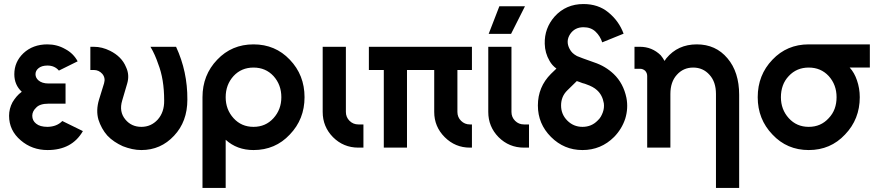

<svg xmlns="http://www.w3.org/2000/svg" viewBox="-20 -732 4340 952"><path d="M305 -318H221Q188 -318 170 -334Q156 -347 156 -364Q156 -381 170 -393Q186 -407 215 -407Q251 -407 272 -382L365 -428Q355 -447 339.5 -462.5Q324 -478 303 -489Q263 -512 215 -512Q143 -512 96 -468Q51 -425 51 -364Q51 -311 88 -277Q73 -266 62 -253Q51 -240 42 -225Q25 -193 25 -158Q25 -85 83 -36Q139 12 216 12Q337 12 391 -82L289 -132Q262 -104 216 -103Q178 -103 159 -119Q140 -134 140 -158Q140 -180 159 -198Q177 -218 221 -218H305Z M428 -500V-385H445Q470 -385 487 -366Q504 -346 496 -319L471 -238Q455 -185 468 -139Q475 -117 486 -97Q497 -77 512 -60Q528 -43 547.5 -30Q567 -17 589 -7Q612 2 635 7Q658 12 681 12Q777 12 843 -59Q909 -129 909 -238Q910 -377 853 -500H726Q738 -480 747.5 -458.5Q757 -437 764 -416Q779 -378 786.5 -332.5Q794 -287 794 -234Q795 -176 762 -139Q729 -103 681 -103Q632 -103 602 -139Q569 -178 586 -234L611 -319Q617 -340 615.5 -360Q614 -380 605 -399Q594 -426 574 -446Q554 -466 526 -480Q506 -490 486 -495Q466 -500 445 -500Z M1237 -397Q1297 -397 1336 -355Q1375 -312 1375 -250Q1375 -189 1336 -146Q1297 -103 1237 -103Q1177 -103 1138 -146Q1099 -189 1099 -250Q1099 -312 1138 -355Q1177 -397 1237 -397ZM1237 -512Q1129 -512 1057 -436Q984 -360 984 -250V200H1099V-39Q1155 12 1237 12Q1345 12 1417 -65Q1490 -141 1490 -250Q1490 -360 1417 -436Q1345 -512 1237 -512Z M1580 -500V-177Q1580 -104 1631 -52Q1683 0 1757 0H1782V-115H1757Q1731 -115 1713 -133Q1695 -151 1695 -177V-500Z M1809 -500V-385H1883V0H1998V-385H2133V-177Q2133 -104 2185 -52Q2237 0 2310 0H2320V-115H2310Q2284 -115 2266 -133Q2248 -151 2248 -177V-385H2320V-500Z M2401 -500V-177Q2401 -104 2452 -52Q2504 0 2578 0H2603V-115H2578Q2552 -115 2534 -133Q2516 -151 2516 -177V-500ZM2403 -564H2514L2583 -701H2456Z M2873 -712Q2786 -712 2730 -650Q2679 -592 2681 -515Q2682 -469 2705 -430Q2711 -419 2719.5 -409.5Q2728 -400 2739 -392L2712 -366Q2647 -301 2647 -209Q2647 -118 2712 -53Q2777 12 2868 12Q2960 12 3025 -53Q3063 -92 3080 -143Q3088 -169 3089.5 -195Q3091 -221 3086 -247Q3071 -319 3023 -365Q3003 -384 2979 -398.5Q2955 -413 2925 -423Q2891 -435 2870.5 -442.5Q2850 -450 2841 -454Q2828 -461 2819 -469.5Q2810 -478 2804 -490Q2784 -528 2807 -563Q2830 -597 2873 -597Q2910 -597 2933 -575Q2956 -553 2966 -522L3072 -565Q3049 -628 2996 -671Q2946 -712 2873 -712ZM2840 -330Q2845 -329 2852 -326Q2859 -323 2868 -320Q2876 -318 2880.5 -316.5Q2885 -315 2887 -314Q2922 -302 2940 -285Q2967 -261 2974 -220Q2977 -197 2969 -175Q2965 -164 2959 -153.5Q2953 -143 2943 -134Q2913 -103 2868 -103Q2824 -103 2793 -134Q2762 -165 2762 -209Q2762 -254 2793 -284Z M3645 200V-262Q3645 -318 3630.5 -363.5Q3616 -409 3587 -443Q3529 -512 3435 -512Q3341 -512 3284 -443Q3282 -440 3279.5 -436.5Q3277 -433 3275 -430Q3271 -437 3266.5 -444Q3262 -451 3256 -458Q3213 -500 3153 -500H3126V-391H3153Q3168 -391 3179 -381Q3189 -370 3189 -355V0H3228H3288H3304V-266Q3304 -326 3336 -361Q3368 -397 3417 -397Q3466 -397 3498 -361Q3530 -326 3530 -266V200Z M3990 -512Q3882 -512 3810 -436Q3737 -360 3737 -250Q3737 -141 3810 -65Q3882 12 3990 12Q4098 12 4170 -65Q4243 -141 4243 -250Q4243 -272 4239.5 -293Q4236 -314 4229 -334Q4223 -352 4214 -368Q4205 -384 4193 -397H4293V-512ZM3990 -397Q4050 -397 4089 -355Q4128 -312 4128 -250Q4128 -219 4118.5 -193Q4109 -167 4089 -146Q4050 -103 3990 -103Q3930 -103 3891 -146Q3852 -189 3852 -250Q3852 -281 3861.5 -307.5Q3871 -334 3891 -355Q3930 -397 3990 -397Z"/></svg>

Font: Unageo
Style: SemiBold
Weight: 600
Designer: Richard Sepsi
Foundry: Richard Sepsi
Version: Version 2.000